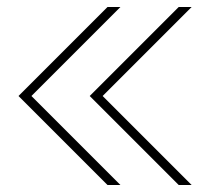

<svg xmlns="http://www.w3.org/2000/svg" viewBox="-20 -634 616 550"><path d="M33 -359 288 -614H325L70 -359L325 -104H288ZM237 -359 492 -614H529L274 -359L529 -104H492Z"/></svg>

Font: Haskoy Thin
Style: Regular
Weight: 100
Designer: Ertekin Erdin
Foundry: Ertekin Erdin
Version: Version 2.000; ttfautohint (v1.8.4.7-5d5b)